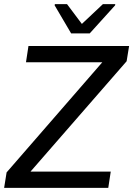

<svg xmlns="http://www.w3.org/2000/svg" viewBox="-21 -911 648 931"><path d="M-1 0 11 -75 475 -609H105L117 -688H605L593 -614L127 -79H516L504 0ZM324 -749 244 -885 245 -891H304L376 -795L478 -891H538L537 -885L414 -749Z"/></svg>

Font: Azeri Sans
Style: Italic
Weight: 400
Designer: Hector Gatti & Omnibus-Type (original fonts) / Cristiano Sobral (main changes and remastering)
Foundry: Omnibus-Type
Version: Version 0.07;August 21, 2020;FontCreator 13.0.0.2681 64-bit;